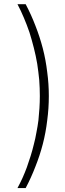

<svg xmlns="http://www.w3.org/2000/svg" viewBox="-20 -830 320 939"><path d="M189.5 -126Q174.8 -69.3 153.3 -15.6Q132.8 38.1 105.5 89.8Q91.8 89.8 65.4 89.8Q78.1 66.4 89.8 41Q101.6 14.6 111.3 -11.7Q121.1 -39.1 129.9 -67.4Q138.7 -95.7 145.5 -124Q153.3 -153.3 158.2 -182.6Q164.1 -211.9 168 -242.2Q170.9 -271.5 172.9 -300.8Q174.8 -331.1 174.8 -360.4Q174.8 -399.4 171.9 -438.5Q168 -478.5 162.1 -517.6Q155.3 -557.6 145.5 -595.7Q135.7 -634.8 124 -671.9Q111.3 -709 96.7 -743.2Q82 -778.3 65.4 -809.6Q78.1 -809.6 105.5 -809.6Q132.8 -757.8 153.3 -704.1Q174.8 -649.4 189.5 -592.8Q204.1 -536.1 210.9 -477.5Q218.8 -419.9 218.8 -360.4Q218.8 -299.8 210.9 -241.2Q204.1 -182.6 189.5 -126Z"/></svg>

Font: No Time for a New Roman
Style: XXL
Weight: 400
Monospace: yes
Designer: Arthur Shnapir
Foundry: Arthur Shnapir
Version: Version_01